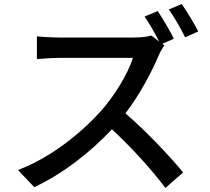

<svg xmlns="http://www.w3.org/2000/svg" viewBox="-20 -877 1040 952"><path d="M881 -857 817 -830C844 -792 877 -735 898 -692L963 -721C945 -757 907 -820 881 -857ZM795 -652 785 -660 842 -685C824 -722 787 -785 762 -822L697 -795C721 -760 749 -711 769 -671L730 -701C713 -695 680 -691 643 -691C603 -691 317 -691 272 -691C241 -691 183 -694 163 -697V-584C179 -585 233 -590 272 -590C310 -590 601 -590 639 -590C615 -512 548 -402 480 -326C381 -216 231 -95 69 -34L150 51C293 -16 428 -122 535 -236C634 -144 734 -34 800 55L888 -22C826 -98 705 -227 602 -315C672 -406 731 -518 766 -600C773 -617 788 -643 795 -652Z"/></svg>

Font: Noto Sans TC Medium
Style: Regular
Weight: 500
Designer: Ryoko NISHIZUKA 西塚涼子 (kana, bopomofo & ideographs); Paul D. Hunt (Latin, Greek & Cyrillic); Sandoll Communications 산돌커뮤니
Foundry: Adobe
Version: Version 2.004;hotconv 1.0.118;makeotfexe 2.5.65603